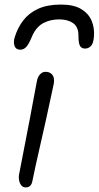

<svg xmlns="http://www.w3.org/2000/svg" viewBox="-20 -811 433 842"><path d="M93 11Q81 11 73.5 2Q66 -7 63.5 -22Q61 -37 65 -53Q81 -137 92.5 -195Q104 -253 112 -296Q120 -339 127 -376.5Q134 -414 142 -456Q144 -468 149.5 -477Q155 -486 162.5 -491Q170 -496 181 -496Q199 -496 209.5 -483Q220 -470 216 -445Q211 -422 202 -379.5Q193 -337 181.5 -285Q170 -233 158 -181Q146 -129 136.5 -85.5Q127 -42 122 -17Q120 -4 112.5 3.5Q105 11 93 11ZM247 -791Q304 -791 336.5 -771Q369 -751 382 -719.5Q395 -688 392 -651Q390 -621 379 -609.5Q368 -598 353 -598Q338 -598 331 -609.5Q324 -621 324 -656Q324 -693 300.5 -709.5Q277 -726 240 -726Q201 -726 170.5 -710Q140 -694 122 -655Q107 -618 95.5 -605.5Q84 -593 69 -593Q50 -593 44 -609Q38 -625 44 -646Q57 -689 82 -721.5Q107 -754 147.5 -772.5Q188 -791 247 -791Z"/></svg>

Font: Shantell Sans Light
Style: Italic
Weight: 300
Italic angle: -11°
Designer: Stephen Nixon, Anya Danilova, Shantell Martin
Foundry: Arrow Type
Version: Version 1.008;[ac192a2d6]